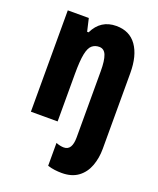

<svg xmlns="http://www.w3.org/2000/svg" viewBox="-147 -649 808 979"><g transform="rotate(20 257.0 -160.0)"><path d="M307 240Q288 240 268.5 237.5Q249 235 230 229V105Q253 114 273 114Q317 114 317 43V-317Q317 -373 306 -401.5Q295 -430 268 -430Q245 -430 229 -416.5Q213 -403 205.5 -366Q198 -329 198 -258V0H53V-550H167L183 -481H191Q229 -560 314 -560Q386 -560 424 -506.5Q462 -453 462 -358V53Q462 103 446 146Q430 189 395.5 214.5Q361 240 307 240Z"/></g></svg>

Font: Noto Sans ExtraCondensed ExtraBold
Style: Regular
Weight: 800
Width: 2
Designer: Monotype Design Team
Foundry: Monotype Imaging Inc.
Version: Version 2.013; ttfautohint (v1.8.4.7-5d5b)